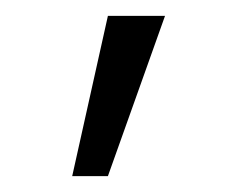

<svg xmlns="http://www.w3.org/2000/svg" viewBox="-20 -731 300 242"><path d="M116 -711H188L116 -509H71Z"/></svg>

Font: LXGW Bright TC
Style: Regular
Weight: 400
Designer: Christian Thalmann (Catharsis Fonts)
Foundry: LXGW / Christian Thalmann (Catharsis Fonts) / Fontworks Inc.
Version: Version 5.501